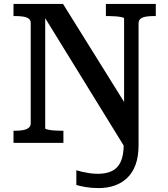

<svg xmlns="http://www.w3.org/2000/svg" viewBox="-20 -730 857 981"><path d="M688 11Q688 70 672.5 112Q657 154 629 180Q601 206 564.5 218.5Q528 231 484 231Q449 231 419 226Q389 221 370 215V140Q383 144 400.5 148Q418 152 438 155Q458 158 481 158Q522 158 551.5 144Q581 130 596.5 97Q612 64 612 8V-56L646 69L192 -668L211 -669V-74Q211 -71 223.5 -68Q236 -65 254.5 -63.5Q273 -62 290 -62H304V0H49V-62H59Q82 -62 99.5 -65.5Q117 -69 127 -77.5Q137 -86 137 -100V-612Q137 -627 127 -634.5Q117 -642 99.5 -645Q82 -648 59 -648H49V-710H302L662 -132L614 -105V-636Q614 -640 601.5 -642.5Q589 -645 571 -646.5Q553 -648 535 -648H521V-710H776V-648H765Q743 -648 725.5 -645Q708 -642 698 -634Q688 -626 688 -611Z"/></svg>

Font: Roboto Serif 20pt Medium
Style: Regular
Weight: 500
Version: Version 1.008